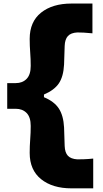

<svg xmlns="http://www.w3.org/2000/svg" viewBox="-20 -912 578 1077"><path d="M380.9 144.5Q274.4 144.5 210.4 93Q146.5 41.5 146.5 -54.2Q146.5 -92.8 149.4 -130.1Q152.3 -167.5 152.3 -205.6Q152.3 -254.9 129.2 -278.3Q106 -301.8 68.4 -301.8H20.5V-445.8H68.4Q106 -445.8 129.2 -469.5Q152.3 -493.2 152.3 -542Q152.3 -580.6 149.4 -617.9Q146.5 -655.3 146.5 -693.8Q146.5 -790 210.4 -841.1Q274.4 -892.1 380.9 -892.1H498.5V-725.1Q472.2 -728 450.2 -729Q428.2 -730 413.6 -730Q377.4 -728 360.8 -709.7Q344.2 -691.4 342.8 -654.8L339.4 -550.3Q335.9 -482.4 310.1 -444.3Q284.2 -406.2 226.6 -381.8V-366.7Q284.2 -342.8 310.1 -303.2Q335.9 -263.7 339.4 -196.8L342.8 -92.8Q344.2 -56.2 360.8 -38.3Q377.4 -20.5 413.6 -18.1Q428.2 -18.1 450.9 -18.8Q473.6 -19.5 502.9 -22.5V144.5Z"/></svg>

Font: Pinar-DS1-FD ExtraBold
Style: Regular
Weight: 800
Designer: Amin Abedi
Version: Version 2.000